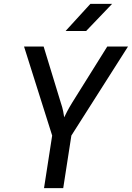

<svg xmlns="http://www.w3.org/2000/svg" viewBox="-20 -970 680 990"><path d="M207 0 249 -271 104 -730H205L293 -442Q302 -416 306 -395Q310 -374 311 -365Q315 -374 326 -395Q337 -416 353 -442L533 -730H640L348 -271L306 0ZM318 -810 446 -950H558L424 -810Z"/></svg>

Font: JetBrains Mono NL Medium
Style: Italic
Weight: 500
Italic angle: -9°
Monospace: yes
Designer: Philipp Nurullin, Konstantin Bulenkov
Foundry: JetBrains
Version: Version 2.305; ttfautohint (v1.8.4.7-5d5b)